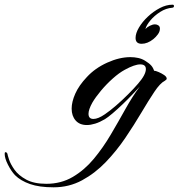

<svg xmlns="http://www.w3.org/2000/svg" viewBox="-318 -533 763 820"><path d="M-89 267Q-150 267 -190 253Q-230 239 -254 215Q-270 198 -284 170.5Q-298 143 -298 124Q-298 117 -295 117Q-288 117 -286 125Q-286 128 -279.5 148Q-273 168 -256 192Q-239 216 -206 234Q-173 252 -120 252Q-57 252 -7 222.5Q43 193 82.5 145.5Q122 98 155 42Q188 -14 218 -68Q248 -122 279 -163Q266 -149 246.5 -128.5Q227 -108 205 -87Q183 -66 163 -49Q143 -32 130 -24Q108 -11 88.5 -5Q69 1 53 1Q22 1 5 -18.5Q-12 -38 -12 -69Q-12 -98 3.5 -133Q19 -168 53 -204Q88 -242 140 -265.5Q192 -289 239 -289Q256 -289 272 -285.5Q288 -282 301 -274Q319 -263 327.5 -253.5Q336 -244 340 -231Q346 -231 359 -225.5Q372 -220 383 -212.5Q394 -205 394 -197Q394 -193 386 -188Q366 -178 341 -140.5Q316 -103 285.5 -51.5Q255 0 217.5 55.5Q180 111 134 159Q88 207 32.5 237Q-23 267 -89 267ZM81 -25Q101 -25 130 -45Q152 -60 178 -82.5Q204 -105 229 -130Q254 -155 272 -176Q305 -214 305 -238Q305 -258 281 -258Q257 -258 215 -235Q191 -222 164 -198Q137 -174 113.5 -146Q90 -118 76 -94Q60 -65 60 -47Q60 -25 81 -25ZM287 -346Q261 -346 261 -371Q261 -391 275.5 -415.5Q290 -440 313.5 -462Q337 -484 364.5 -498.5Q392 -513 419 -513Q425 -513 425 -507Q425 -501 418 -500Q391 -498 366 -482Q341 -466 324 -445.5Q307 -425 303 -409Q310 -417 322 -423Q334 -429 344 -429Q352 -429 358.5 -424.5Q365 -420 365 -411Q365 -398 356 -386Q347 -374 337 -366Q312 -346 287 -346Z"/></svg>

Font: Arizonia
Style: Regular
Weight: 400
Designer: Robert E. Leuschke
Foundry: Robert E. Leuschke
Version: Version 1.010; ttfautohint (v1.8.4.7-5d5b)